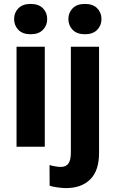

<svg xmlns="http://www.w3.org/2000/svg" viewBox="-20 -756 593 989"><path d="M65.2 0H210.7V-515.1H65.2ZM52.7 -658Q52.7 -624.8 74.7 -602.2Q96.7 -579.6 137.7 -579.6Q179 -579.6 201 -602.2Q223.1 -624.8 223.1 -658Q223.1 -690.9 201 -713.4Q179 -735.8 137.9 -735.8Q96.9 -735.8 74.8 -713.4Q52.7 -690.9 52.7 -658ZM235.6 200.4Q246.6 205.1 273.9 209Q301.3 212.9 319.3 212.9Q399.9 212.9 445.1 167.7Q490.2 122.6 490.2 32.2V-515.1H345V29.5Q345 69.6 332.2 86.7Q319.3 103.8 293.7 103.8Q278.8 103.8 261 100.3Q243.2 96.9 235.1 94ZM332.3 -658Q332.3 -624.8 354.4 -602.2Q376.5 -579.6 417.5 -579.6Q458.5 -579.6 480.6 -602.2Q502.7 -624.8 502.7 -658Q502.7 -690.9 480.7 -713.4Q458.7 -735.8 417.7 -735.8Q376.5 -735.8 354.4 -713.4Q332.3 -690.9 332.3 -658Z"/></svg>

Font: Roboto Flex
Style: Regular
Weight: 400
Designer: Berlow after Robertson
Foundry: Google
Version: Version 3.200;gftools[0.9.32]